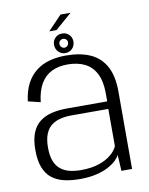

<svg xmlns="http://www.w3.org/2000/svg" viewBox="-89 -863 725 932"><g transform="rotate(-10 274.0 -396.5)"><path d="M229.5 4.5Q275.5 4.5 310.2 -3.8Q345 -12 369.8 -25.2Q394.5 -38.5 409.2 -52.8Q424 -67 429.5 -79.5L434 0H486.5V-381.5Q486.5 -459 460.2 -506.5Q434 -554 384.8 -576Q335.5 -598 265 -598Q221 -598 183.5 -587.8Q146 -577.5 117.5 -555.2Q89 -533 70.2 -497.5Q51.5 -462 45 -411L106 -396Q112.5 -452.5 133.5 -487.2Q154.5 -522 188 -538Q221.5 -554 265 -554Q314.5 -554 350 -536.5Q385.5 -519 405 -481.5Q424.5 -444 424.5 -383.5V-344H227Q186 -344 151.8 -336Q117.5 -328 92.2 -308.8Q67 -289.5 53.5 -256.2Q40 -223 40 -171.5Q40 -118.5 53.8 -84.2Q67.5 -50 93 -30.5Q118.5 -11 153.2 -3.2Q188 4.5 229.5 4.5ZM242 -37.5Q213.5 -37.5 188.2 -43.2Q163 -49 143.5 -63.8Q124 -78.5 113.2 -105Q102.5 -131.5 102.5 -173.5Q102.5 -214.5 113.8 -241Q125 -267.5 144.2 -281.5Q163.5 -295.5 188.5 -301.2Q213.5 -307 241 -307H423.5V-123.5Q415.5 -103.5 392.5 -83.5Q369.5 -63.5 331.8 -50.5Q294 -37.5 242 -37.5ZM265.5 -610Q286.5 -610 300 -624.2Q313.5 -638.5 313.5 -659Q313.5 -679 300 -692.8Q286.5 -706.5 265.5 -706.5Q245 -706.5 231.5 -692.8Q218 -679 218 -659Q218 -638.5 231.8 -624.2Q245.5 -610 265.5 -610ZM265.5 -636.5Q257.5 -636.5 251 -643Q244.5 -649.5 244.5 -659Q244.5 -668.5 251 -674.2Q257.5 -680 265.5 -680Q274.5 -680 280.8 -674.2Q287 -668.5 287 -659Q287 -649.5 280.8 -643Q274.5 -636.5 265.5 -636.5ZM206.5 -727.5H242.5L324 -798.5H274.5Z"/></g></svg>

Font: Anybody Thin Light
Style: Regular
Weight: 300
Version: Version 1.113;gftools[0.9.25]